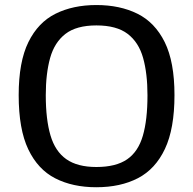

<svg xmlns="http://www.w3.org/2000/svg" viewBox="-20 -747 783 778"><path d="M370.1 11.7Q274.4 11.7 203.9 -24.4Q133.3 -60.5 94.5 -142.1Q55.7 -223.6 55.7 -361.3Q55.7 -496.1 95 -576.2Q134.3 -656.2 205.1 -691.4Q275.9 -726.6 370.6 -726.6Q465.8 -726.6 536.9 -691.4Q607.9 -656.2 647.5 -576.2Q687 -496.1 687 -361.8Q687 -225.6 648.4 -143.8Q609.9 -62 539.1 -25.1Q468.3 11.7 370.1 11.7ZM370.6 -70.3Q449.7 -70.3 494.9 -101.3Q540 -132.3 558.8 -196.8Q577.6 -261.2 577.6 -360.8Q577.6 -449.2 559.8 -512.5Q542 -575.7 497.1 -609.9Q452.1 -644 370.6 -644Q289.6 -644 245.1 -609.6Q200.7 -575.2 183.1 -512Q165.5 -448.7 165.5 -361.3Q165.5 -262.7 184.6 -198.2Q203.6 -133.8 248.5 -102.1Q293.5 -70.3 370.6 -70.3Z"/></svg>

Font: Pontano Sans SemiBold
Style: Regular
Weight: 600
Designer: Vernon Adams
Foundry: Vernon Adams
Version: Version 2.001